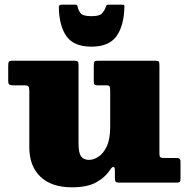

<svg xmlns="http://www.w3.org/2000/svg" viewBox="-20 -779 812 819"><path d="M105 -151V-394.5Q105 -406.5 100.8 -410.8Q96.5 -415 85 -415H36Q24 -415 19.5 -418.5Q15 -422 15 -434V-498.5Q15 -511.5 17.8 -515.8Q20.5 -520 33 -520H295Q307 -520 311 -516.8Q315 -513.5 315 -500.5V-167Q315 -126.5 326 -111.8Q337 -97 360 -97Q379 -97 400 -110.5Q421 -124 435.5 -154.8Q450 -185.5 450 -237V-394Q450 -405.5 447.5 -410.2Q445 -415 434 -415H399Q388 -415 384 -417.5Q380 -420 380 -431V-500Q380 -512 382.8 -516Q385.5 -520 397 -520H643Q654.5 -520 657.2 -516.2Q660 -512.5 660 -501V-125Q660 -110.5 664.8 -107.8Q669.5 -105 684 -105H736.5Q750 -105 750 -90V-18.5Q750 -7.5 747.5 -3.8Q745 0 734.5 0H490.5Q476.5 0 473.2 -4.2Q470 -8.5 470 -22.5V-54Q470 -65.5 464.2 -66.8Q458.5 -68 451 -56.5Q428 -21.5 389.8 -0.8Q351.5 20 287 20Q199.5 20 152.2 -25.5Q105 -71 105 -151ZM370 -580Q294.5 -580 263.2 -624.8Q232 -669.5 231 -749.5Q231 -759 242.5 -759H302Q310 -759 311 -751Q313.5 -736 323.5 -723Q333.5 -710 370 -710Q404.5 -710 414.8 -721.5Q425 -733 429.5 -744.5Q432 -751.5 433.8 -755.2Q435.5 -759 444.5 -759H500.5Q508.5 -759 509.8 -756.8Q511 -754.5 510.5 -747Q508.5 -668.5 476.5 -624.2Q444.5 -580 370 -580Z"/></svg>

Font: Besley* Fatface
Style: Regular
Weight: 900
Designer: Owen Earl
Foundry: indestructible type*
Version: Version 3.000; ttfautohint (v1.8.3)